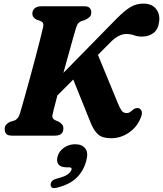

<svg xmlns="http://www.w3.org/2000/svg" viewBox="-20 -734 882 1039"><path d="M263.5 -110Q260 -92 280 -83L297.5 -75.5Q308 -69 315.5 -61Q323 -53 323 -39Q323 0 277 0H45.5Q21.5 0 13.5 -9.8Q5.5 -19.5 5.5 -34.5Q5 -50 14 -60Q23 -70 35.5 -75L57 -81.5Q78 -88.5 88 -120Q95.5 -145.5 108.8 -192.5Q122 -239.5 137.8 -296.8Q153.5 -354 168.8 -411.5Q184 -469 196 -516.2Q208 -563.5 214 -590Q218.5 -613 198.5 -620.5L179.5 -627Q155 -638.5 155 -660Q155 -678 167.8 -689Q180.5 -700 203.5 -700H438Q456.5 -700 465.2 -690.8Q474 -681.5 474 -666.5Q474 -650.5 464.8 -642Q455.5 -633.5 440.5 -626.5L422 -620.5Q412 -617 404.5 -609Q397 -601 391.5 -583.5Q385 -561.5 374 -522.8Q363 -484 349.8 -436.2Q336.5 -388.5 323 -339.5L610 -632Q655 -677.5 686.5 -696Q718 -714.5 756 -714.5Q800 -714.5 823 -687.5Q846 -660.5 841.5 -620Q837 -575.5 811 -555.8Q785 -536 749 -536Q725 -536 705.8 -543Q686.5 -550 663 -550Q621.5 -550 576.5 -504L510 -437L617.5 -176Q627.5 -151.5 637.2 -136.8Q647 -122 665.5 -122Q675 -122 682.8 -127Q690.5 -132 699 -140Q715.5 -152.5 730 -148.5Q740 -146 745.8 -134.2Q751.5 -122.5 743 -100.5Q723.5 -48 678.8 -17Q634 14 581 14Q534 14 511 -6.5Q488 -27 470.5 -70L376.5 -303.5L290.5 -217.5Q279.5 -176 272.2 -147Q265 -118 263.5 -110ZM340.5 171.5Q308 171.5 296.2 155.2Q284.5 139 291.5 113Q299.5 83.5 326.8 65Q354 46.5 386 46.5Q423.5 46.5 441.2 69Q459 91.5 447 135.5Q432.5 191 394.5 228Q356.5 265 286.5 282Q269.5 286.5 261.5 281Q253.5 275.5 254 264.5Q255.5 241 285.5 233Q328.5 222.5 346 209.8Q363.5 197 367 184Q370.5 171.5 354.5 171.5Z"/></svg>

Font: Fraunces 9pt Soft
Style: Bold Italic
Weight: 700
Italic angle: -16°
Version: Version 1.000;[b76b70a41]